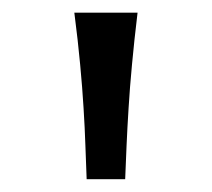

<svg xmlns="http://www.w3.org/2000/svg" viewBox="-20 -794 335 304"><path d="M117.2 -510.3Q116.2 -536.1 115.2 -563.7Q114.3 -591.3 112.3 -623Q110.4 -654.8 106.9 -691.9Q103.5 -729 97.7 -773.9H197.8Q192.4 -729 189 -691.9Q185.5 -654.8 183.6 -623Q181.6 -591.3 180.4 -563.7Q179.2 -536.1 178.2 -510.3Z"/></svg>

Font: Andika Am
Style: Regular
Weight: 400
Designer: Victor Gaultney, Annie Olsen, Julie Remington, Don Collingsworth, Eric Hays, Becca Hirsbrunner
Foundry: SIL International
Version: Version 5.000